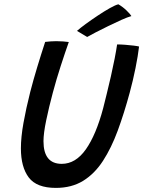

<svg xmlns="http://www.w3.org/2000/svg" viewBox="-20 -876 682 914"><path d="M246 18.5Q154.5 18.5 117 -31Q79.5 -80.5 79.5 -169.5Q79.5 -223 91.8 -291.2Q104 -359.5 124 -438.5Q138.5 -495 156.8 -555.2Q175 -615.5 195 -676.5Q207.5 -678 221.2 -679Q235 -680 247.5 -680Q264.5 -680 280.2 -678.8Q296 -677.5 307.5 -676Q289.5 -625 269 -561.8Q248.5 -498.5 231.5 -435Q213 -366 200 -303.5Q187 -241 187 -204Q187 -96 274 -96Q340 -96 388.8 -165.2Q437.5 -234.5 471 -360.5Q478 -388.5 488 -428.8Q498 -469 508 -513Q518 -557 525.8 -597Q533.5 -637 537.5 -664.5Q554.5 -664.5 576.5 -662.8Q598.5 -661 617 -658.8Q635.5 -656.5 642 -654.5Q637 -611 625 -551.5Q613 -492 597.5 -435Q571 -337 540.5 -254.2Q510 -171.5 470.2 -110.2Q430.5 -49 375.8 -15.2Q321 18.5 246 18.5ZM543.5 -855.5Q564.5 -843.5 582.5 -826Q600.5 -808.5 605.5 -799.5Q587.5 -794.5 557.2 -781Q527 -767.5 494 -751.2Q461 -735 433.8 -721Q406.5 -707 395 -700L346.5 -729Q361 -742 388 -761.8Q415 -781.5 445.8 -802Q476.5 -822.5 503.2 -837.5Q530 -852.5 543.5 -855.5Z"/></svg>

Font: Grandstander
Style: Italic
Weight: 400
Italic angle: -15°
Designer: Tyler Finck
Foundry: Etcetera Type Co
Version: Version 1.200; ttfautohint (v1.8.3)